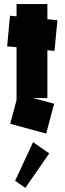

<svg xmlns="http://www.w3.org/2000/svg" viewBox="-20 -654 316 940"><path d="M206 0 30 -48 61 -164V-423L15 -427L29 -577L61 -574V-634H212V-560L261 -555L247 -405L212 -408V-174H142L245 -146ZM104 266 54 231 142 42 221 97Z"/></svg>

Font: Blaka Ink
Style: Regular
Weight: 400
Designer: Mohamed Gaber
Foundry: Kief Type Foundry
Version: Version 1.003; ttfautohint (v1.8.4.7-5d5b)